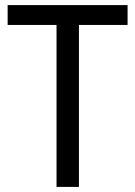

<svg xmlns="http://www.w3.org/2000/svg" viewBox="-20 -734 532 754"><path d="M290 0V-636H481V-714H10V-636H202V0Z"/></svg>

Font: Noto Sans Lao UI SemCond
Style: Regular
Weight: 400
Width: 4
Designer: Monotype Design Team
Foundry: Monotype Imaging Inc.
Version: Version 2.000